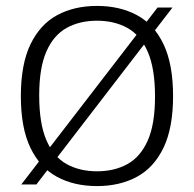

<svg xmlns="http://www.w3.org/2000/svg" viewBox="-20 -622 656 649"><path d="M103 1.5H52L512.5 -596.5H563ZM308 7Q230.5 7 172.8 -24.2Q115 -55.5 82.8 -122.5Q50.5 -189.5 50.5 -297Q50.5 -405 83 -472.2Q115.5 -539.5 173.2 -570.8Q231 -602 308 -602Q385 -602 443 -570.8Q501 -539.5 533 -472Q565 -404.5 565 -297Q565 -190 532.8 -122.8Q500.5 -55.5 442.5 -24.2Q384.5 7 308 7ZM308 -43Q367 -43 411 -67.5Q455 -92 479.5 -147.2Q504 -202.5 504 -295.5Q504 -390.5 479.5 -446.8Q455 -503 410.8 -527.5Q366.5 -552 308 -552Q249 -552 205 -527.5Q161 -503 136.8 -447.8Q112.5 -392.5 112.5 -299.5Q112.5 -204.5 136.8 -148.2Q161 -92 205 -67.5Q249 -43 308 -43Z"/></svg>

Font: Encode Sans SC Light
Style: Regular
Weight: 300
Version: Version 3.002